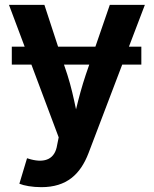

<svg xmlns="http://www.w3.org/2000/svg" viewBox="-20 -566 636 794"><path d="M564.5 -373H513.2L579.1 -545.9H434.1L374.5 -373H220.2L163.6 -545.9H17.1L82 -373H28.8V-298.8H109.9L222.7 2L216.3 33.7C207.5 91.3 167 108.4 108.4 93.3L91.8 88.4L60.1 193.8C79.1 201.7 113.3 208 150.9 208C255.9 208 312.5 154.8 346.2 66.9L485.4 -298.8H564.5ZM244.6 -298.8H349.1L334.5 -256.3C318.8 -209.5 306.2 -162.6 294.4 -113.8C284.2 -162.6 273.9 -209 258.8 -256.3Z"/></svg>

Font: Raveo SemiBold
Style: Regular
Weight: 600
Designer: Jakub Foglar, Rasmus Andersson (Inter)
Foundry: Jakubfoglar.com
Version: Version 1.100;Glyphs 3.2.3 (3260)